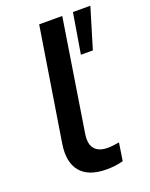

<svg xmlns="http://www.w3.org/2000/svg" viewBox="-136 -778 674 860"><g transform="rotate(-20 201.5 -348.0)"><path d="M222 9Q136 9 98 -36.5Q60 -82 73 -166L159 -705H269L185 -174Q180 -144 186.5 -123Q193 -102 211.5 -91Q230 -80 259 -80Q273 -80 287.5 -82Q302 -84 314 -86L301 -1Q282 4 262.5 6.5Q243 9 222 9ZM288 -513 320 -705H403L345 -513Z"/></g></svg>

Font: Nunito Sans 10pt SemiExpanded SemiBold
Style: Italic
Weight: 600
Width: 6
Italic angle: -9°
Designer: Vernon Adams
Foundry: Vernon Adams
Version: Version 3.101;gftools[0.9.27]